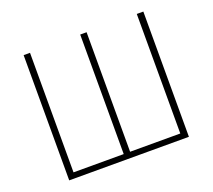

<svg xmlns="http://www.w3.org/2000/svg" viewBox="-122 -886 1158 1046"><g transform="rotate(-20 456.5 -363.0)"><path d="M110 0V-726H147V-33H438V-726H475V-33H766V-726H804V0Z"/></g></svg>

Font: Noto Sans SC Thin
Style: Regular
Weight: 100
Designer: Ryoko NISHIZUKA 西塚涼子 (kana, bopomofo & ideographs); Paul D. Hunt (Latin, Greek & Cyrillic); Sandoll Communications 산돌커뮤니
Foundry: Adobe
Version: Version 2.004-H2;hotconv 1.0.118;makeotfexe 2.5.65603